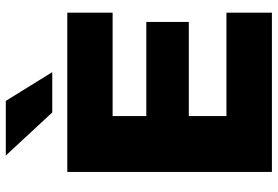

<svg xmlns="http://www.w3.org/2000/svg" viewBox="-169 -797 966 668"><g transform="rotate(-90 314.0 -463.0)"><path d="M604 0H49.8V-711.9H604V-554.2H244.1V-437H571.8V-289.1H244.1V-158.2H604ZM397 -764.2H256.8L106.9 -925.8H296.9Z"/></g></svg>

Font: Creato Display Black
Style: Regular
Weight: 900
Version: Version 1.000